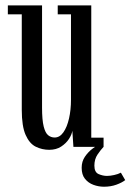

<svg xmlns="http://www.w3.org/2000/svg" viewBox="-20 -543 483 710"><path d="M162 11Q135.5 11 112.2 -0.5Q89 -12 74.8 -44Q60.5 -76 60.5 -137V-490H9V-523H135.5V-145Q135.5 -99.5 141.5 -75.5Q147.5 -51.5 158 -43Q168.5 -34.5 182 -34.5Q201 -34.5 214.5 -53.8Q228 -73 235.2 -104.8Q242.5 -136.5 242.5 -174.5V-490H193.5V-523H317.5V-34H363V0H251.5L247.5 -59.5Q245.5 -45.5 235 -29.2Q224.5 -13 206.2 -1Q188 11 162 11ZM364.5 147.5Q344.5 147.5 325.5 140.5Q306.5 133.5 294.2 118.2Q282 103 282 77.5Q282 54 294 36.5Q306 19 321.8 7Q337.5 -5 349 -11L363 0Q352.5 11 340.8 28.2Q329 45.5 329 69.5Q329 94 344.8 100.8Q360.5 107.5 375.5 107.5Q387.5 107.5 402.2 104.2Q417 101 427 95.5L443 123Q431 132.5 410.2 140Q389.5 147.5 364.5 147.5Z"/></svg>

Font: Imbue Thin 10pt
Style: Regular
Weight: 400
Version: Version 1.102